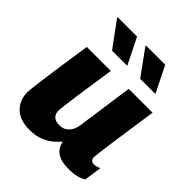

<svg xmlns="http://www.w3.org/2000/svg" viewBox="-204 -867 1008 1008"><g transform="rotate(45 300.0 -363.0)"><path d="M179 10Q106 10 68.5 -27.5Q31 -65 31 -123Q31 -137 35.5 -171Q40 -205 46.5 -256Q53 -307 63 -372Q73 -437 84 -511H262Q252 -442 243 -384Q234 -326 228 -281.5Q222 -237 218.5 -208Q215 -179 215 -168Q215 -144 230 -131Q245 -118 272 -118Q305 -118 325 -139.5Q345 -161 350 -193L395 -511H572Q562 -443 552.5 -378Q543 -313 535.5 -259Q528 -205 523.5 -170.5Q519 -136 519 -129Q519 -115 527 -108Q535 -101 545 -101Q561 -101 584 -111L570 -13Q554 -3 530 3.5Q506 10 471 10Q410 10 381.5 -11.5Q353 -33 346 -71Q336 -58 314.5 -38.5Q293 -19 259 -4.5Q225 10 179 10ZM400 -591 297 -733 302 -736H441L513 -591ZM191 -591 87 -733 89 -736H232L304 -591Z"/></g></svg>

Font: Chivo Mono Medium ExtraBold
Style: Italic
Weight: 800
Italic angle: -8.05°
Monospace: yes
Version: Version 1.008